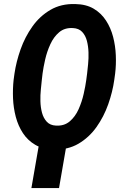

<svg xmlns="http://www.w3.org/2000/svg" viewBox="-20 -741 625 964"><path d="M314.9 -19.5 276.4 203.1H137.7L176.3 -19.5ZM558.1 -371.6 553.7 -339.8Q545.4 -279.8 523.4 -217.5Q501.5 -155.3 464.4 -103Q427.2 -50.8 374 -19.5Q320.8 11.7 250 9.8Q194.8 8.3 157 -13.9Q119.1 -36.1 95.2 -72.5Q71.3 -108.9 59.3 -154.1Q47.4 -199.2 45.4 -247.1Q43.5 -294.9 48.3 -339.4L52.7 -371.6Q61.5 -431.6 83.5 -493.7Q105.5 -555.7 142.6 -607.9Q179.7 -660.2 233.2 -691.4Q286.6 -722.7 357.4 -720.7Q412.6 -719.7 450.4 -697.3Q488.3 -674.8 512.2 -637.9Q536.1 -601.1 547.9 -555.9Q559.6 -510.7 561.5 -463.1Q563.5 -415.5 558.1 -371.6ZM413.1 -339.4 417.5 -373Q419.4 -391.1 422.4 -419.4Q425.3 -447.8 424.3 -478.3Q423.3 -508.8 416.3 -535.9Q409.2 -563 392.6 -580.8Q376 -598.6 346.2 -600.1Q304.7 -602.5 277.1 -579.1Q249.5 -555.7 232.7 -518.8Q215.8 -481.9 206.8 -442.4Q197.8 -402.8 193.8 -372.6L189.9 -338.9Q188 -320.3 185.1 -292Q182.1 -263.7 182.9 -232.9Q183.6 -202.1 190.9 -175Q198.2 -147.9 214.8 -129.9Q231.4 -111.8 260.7 -110.4Q302.2 -107.9 330.1 -131.6Q357.9 -155.3 374.5 -192.4Q391.1 -229.5 400.1 -269.5Q409.2 -309.6 413.1 -339.4Z"/></svg>

Font: Roboto Condensed
Style: Bold Italic
Weight: 700
Italic angle: -12°
Designer: Christian Robertson
Foundry: Google
Version: Version 3.0